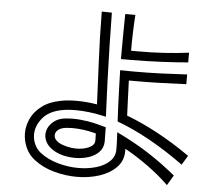

<svg xmlns="http://www.w3.org/2000/svg" viewBox="-57 -875 1114 984"><g transform="rotate(5 500.0 -382.5)"><path d="M837 46Q789 -1 729.5 -44Q670 -87 609 -121V-110Q609 -59 575.5 -25Q542 9 488.5 26.5Q435 44 373 44Q315 44 256 28Q197 12 153 -22Q122 -45 105.5 -81Q89 -117 89 -156Q89 -195 106.5 -232Q124 -269 161.5 -297.5Q199 -326 258 -337Q277 -341 297.5 -342.5Q318 -344 340 -344Q389 -344 444 -335Q440 -433 434 -557Q428 -681 427 -811L479 -810Q480 -733 482 -641Q484 -549 487.5 -454.5Q491 -360 495 -276Q447 -287 408.5 -291.5Q370 -296 340 -296Q297 -296 267 -290Q200 -277 168 -237Q136 -197 136 -153Q136 -127 147 -103Q158 -79 179 -62Q218 -32 271 -17Q324 -2 376 -2Q426 -2 468.5 -14.5Q511 -27 537 -52Q563 -77 563 -112V-120Q563 -124 562.5 -147.5Q562 -171 560 -202Q661 -153 732.5 -106Q804 -59 868 -6ZM891 -590Q836 -585 754 -581Q672 -577 589 -577H546Q546 -645 546.5 -702.5Q547 -760 548 -809H600Q594 -722 594 -624H637Q702 -624 765.5 -628Q829 -632 891 -640ZM903 -65Q722 -196 557 -257Q555 -300 553 -338Q551 -376 550 -419.5Q549 -463 547 -520Q565 -520 582 -519.5Q599 -519 615 -519Q691 -519 757 -521.5Q823 -524 891 -528V-478Q826 -475 761 -473Q696 -471 628 -471H596Q598 -423 599.5 -377.5Q601 -332 603 -291Q678 -263 760.5 -219Q843 -175 932 -113ZM499 -222Q499 -205 499.5 -180.5Q500 -156 500 -148Q499 -116 478.5 -94.5Q458 -73 425.5 -62.5Q393 -52 356 -52Q325 -52 295.5 -59Q266 -66 242 -81Q217 -97 205.5 -117Q194 -137 194 -157Q194 -191 220.5 -218Q247 -245 290 -249Q300 -250 309.5 -250.5Q319 -251 329 -251Q364 -251 404.5 -244.5Q445 -238 499 -222ZM451 -186Q388 -203 331 -203Q322 -203 313 -202.5Q304 -202 295 -201Q269 -198 255.5 -186Q242 -174 242 -159Q242 -137 267 -122Q285 -112 309.5 -106Q334 -100 358 -100Q395 -100 423.5 -113Q452 -126 452 -151Q452 -159 451.5 -167.5Q451 -176 451 -186Z"/></g></svg>

Font: Train One
Style: Regular
Weight: 400
Designer: Fontworks Inc.
Foundry: Fontworks Inc.
Version: Version 1.100